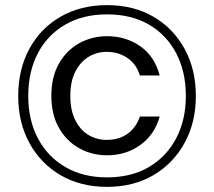

<svg xmlns="http://www.w3.org/2000/svg" viewBox="-20 -724 834 748"><path d="M397 4Q294 4 216 -41.5Q138 -87 94.5 -167Q51 -247 51 -350Q51 -454 94.5 -534Q138 -614 216 -659Q294 -704 397 -704Q500 -704 577.5 -659Q655 -614 699 -534Q743 -454 743 -350Q743 -247 699 -167Q655 -87 577.5 -41.5Q500 4 397 4ZM397 -119Q338 -119 288.5 -146.5Q239 -174 209.5 -226Q180 -278 180 -351Q180 -424 209.5 -476Q239 -528 288.5 -555.5Q338 -583 397 -583Q471 -583 527 -543.5Q583 -504 602 -430H525Q511 -475 476 -498.5Q441 -522 396 -522Q357 -522 325 -502.5Q293 -483 273.5 -445Q254 -407 254 -350Q254 -294 273.5 -255.5Q293 -217 325 -198Q357 -179 396 -179Q443 -179 476.5 -202.5Q510 -226 525 -270H602Q583 -200 527 -159.5Q471 -119 397 -119ZM397 -33Q492 -33 560.5 -73.5Q629 -114 666.5 -185.5Q704 -257 704 -350Q704 -445 666.5 -516.5Q629 -588 560.5 -628Q492 -668 397 -668Q303 -668 234 -628Q165 -588 127.5 -516.5Q90 -445 90 -350Q90 -257 127.5 -185.5Q165 -114 234 -73.5Q303 -33 397 -33Z"/></svg>

Font: DM Sans 9pt 36pt
Style: Regular
Weight: 400
Version: Version 4.004;gftools[0.9.30]